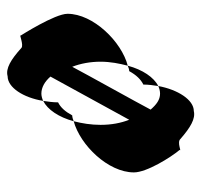

<svg xmlns="http://www.w3.org/2000/svg" viewBox="-33 -539 555 529"><g transform="rotate(90 244.5 -274.5)"><path d="M18 -183C18 -148 78 -54 78 -54C73 -49 104 -63 112 -56C144 -27 169 -12 190 -18C221 -18 249 -61 258 -116C252 -113 244 -111 238 -111C221 -111 205 -120 191 -136L310 -353C319 -330 324 -304 324 -274C324 -248 320 -223 314 -200C380 -218 455 -295 455 -366C455 -401 414 -467 393 -492C399 -498 372 -484 363 -494C331 -522 307 -536 286 -531C255 -531 227 -487 217 -433C223 -436 231 -438 238 -438C255 -438 268 -428 282 -412C261 -372 185 -236 164 -196C155 -219 150 -246 150 -274C150 -301 155 -326 161 -349C95 -332 18 -254 18 -183ZM161 -349C166 -351 171 -353 176 -353C187 -373 199 -385 213 -392C213 -406 215 -420 217 -433C193 -421 172 -390 161 -349ZM258 -116C282 -128 303 -159 314 -200C309 -198 303 -196 298 -196C287 -176 276 -164 262 -157C262 -143 260 -129 258 -116Z"/></g></svg>

Font: Ampere
Style: SCUltCnd
Weight: 400
Version: Version 1